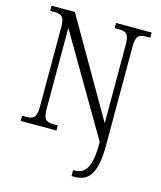

<svg xmlns="http://www.w3.org/2000/svg" viewBox="-136 -811 961 1149"><g transform="rotate(15 344.5 -237.0)"><path d="M418 240H435C523 240 570 186 570 9V-603C570 -672 591 -682 637 -682H659V-714H438V-682H462C507 -682 528 -672 528 -605V-117L183 -714H39V-682H63C107 -682 128 -672 128 -605V-111C128 -42 107 -32 62 -32H39V0H260V-32H233C191 -32 170 -42 170 -111V-612L528 -1V9C528 158 491 203 428 203H418Z"/></g></svg>

Font: Noto Serif Georgian SemiCondensed Light
Style: Regular
Weight: 300
Width: 4
Designer: Monotype Design Team, Akaki Razmadze
Foundry: Google LLC
Version: Version 2.003